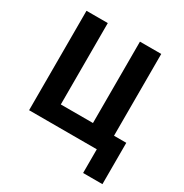

<svg xmlns="http://www.w3.org/2000/svg" viewBox="-196 -858 1129 1179"><g transform="rotate(30 368.5 -268.5)"><path d="M558 168V0H78V-705H229V-128H457V-705H608V-125H695V168Z"/></g></svg>

Font: Nunito Sans 7pt Condensed ExtraBold
Style: Regular
Weight: 800
Width: 3
Designer: Vernon Adams
Foundry: Vernon Adams
Version: Version 3.101;gftools[0.9.27]